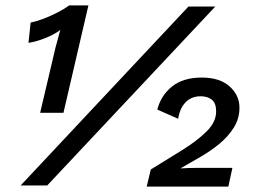

<svg xmlns="http://www.w3.org/2000/svg" viewBox="-20 -684 943 708"><path d="M128 -268 185 -510Q188 -521 192 -535.5Q196 -550 199 -561.5Q202 -573 203 -574Q181 -557 147 -543.5Q113 -530 85 -526L93 -601Q115 -605 142 -615.5Q169 -626 194 -639Q219 -652 235 -664H306L214 -268ZM56 0 675 -660H774L154 0ZM521 4 536 -59Q596 -96 651 -130Q706 -164 741.5 -199Q777 -234 777 -273Q777 -304 761 -316.5Q745 -329 720 -329Q686 -329 664.5 -307Q643 -285 637 -246L560 -280Q574 -333 615 -365.5Q656 -398 724 -398Q790 -398 826.5 -365.5Q863 -333 863 -287Q863 -247 842.5 -214Q822 -181 790 -154.5Q758 -128 720 -106Q682 -84 647 -64V-63Q659 -64 677 -64.5Q695 -65 707 -65H837L822 4Z"/></svg>

Font: Work Sans Medium
Style: Italic
Weight: 500
Italic angle: -13°
Designer: Wei Huang
Foundry: Wei Huang
Version: Version 2.012; ttfautohint (v1.8.3)